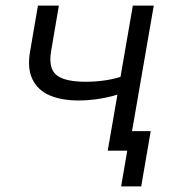

<svg xmlns="http://www.w3.org/2000/svg" viewBox="-20 -540 624 688"><path d="M88 -357 116 -520H191L163 -356Q153 -295 182.5 -271Q212 -247 288 -247Q324 -247 359.5 -252.5Q395 -258 425 -269L416 -205Q404 -201 398 -200Q364 -190 329.5 -185Q295 -180 261 -180Q201 -180 158.5 -198Q116 -216 96.5 -255.5Q77 -295 88 -357ZM456 -520H531L441 0H366ZM436 0H410L419 -70H520L486 128H414Z"/></svg>

Font: Fixel Italic Variable 20240409 Display Thin
Style: Italic
Weight: 100
Italic angle: -10°
Designer: AlfaBravo + MacPaw
Foundry: Kyrylo Tkachov, Marchela Mozhyna, Serhii Makarenko, Maria Weinstein, Zakhar Kryvoshyya
Version: Version 1.211;Glyphs 3.2 (3225)